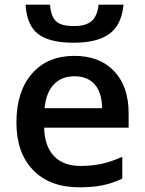

<svg xmlns="http://www.w3.org/2000/svg" viewBox="-20 -788 616 818"><path d="M506 -768H400Q395 -720 370.5 -698.5Q346 -677 297 -677Q256 -677 237 -686Q217 -694 206.5 -713.5Q196 -733 193 -768H89Q94 -681 142 -643.5Q190 -606 294 -606Q396 -606 447.5 -645Q499 -684 506 -768ZM501 -27V-120Q454 -99 412.5 -90Q371 -81 323 -81Q250 -81 210 -123Q170 -165 168 -244H528V-306Q528 -420 466 -485Q404 -550 297 -550Q182 -550 116 -474Q50 -398 50 -266Q50 -137 121 -63.5Q192 10 318 10Q374 10 416.5 1.5Q459 -7 501 -27ZM415 -327H170Q176 -393 209 -428Q242 -463 297 -463Q353 -463 383.5 -428.5Q414 -394 415 -327Z"/></svg>

Font: OpenSansMMV
Style: Semibold
Weight: 600
Designer: Steve Matteson
Foundry: Ascender Corporation
Version: Version 6.000